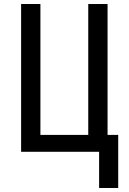

<svg xmlns="http://www.w3.org/2000/svg" viewBox="-20 -755 640 955"><path d="M568 180H473V0H85V-735H181V-84H419V-735H515V-84H568Z"/></svg>

Font: Iosevka Aile Medium
Style: Regular
Weight: 500
Designer: Belleve Invis
Foundry: Belleve Invis
Version: Version 27.3.5; ttfautohint (v1.8.4)